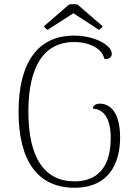

<svg xmlns="http://www.w3.org/2000/svg" viewBox="-20 -868 646 900"><path d="M343 -847C331 -849 316 -849 304 -847L186 -745C189 -739 197 -731 203 -728L324 -806L444 -728C450 -731 458 -739 461 -745ZM329 12C513 12 543 -135 543 -223C543 -346 493 -382 449 -382C429 -382 416 -374 415 -359C466 -356 499 -315 499 -220C499 -146 480 -18 329 -18C188 -18 113 -129 113 -345C113 -560 188 -671 328 -671C400 -671 459 -640 469 -592C490 -588 504 -600 504 -616C504 -655 427 -701 326 -701C160 -701 67 -578 67 -344C67 -111 159 12 329 12Z"/></svg>

Font: Arima Koshi ExtraLight
Style: Regular
Weight: 275
Designer: Joana Correia and Natanael Gama
Foundry: NDISCOVER
Version: Version 1.019;PS 001.019;hotconv 1.0.88;makeotf.lib2.5.64775